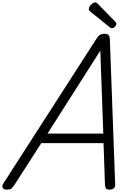

<svg xmlns="http://www.w3.org/2000/svg" viewBox="-60 -1570 1093 1604"><path d="M-4 14Q-30 14 -37.5 -1.5Q-45 -17 -31 -39L747 -1248Q761 -1271 776 -1279.5Q791 -1288 815 -1288Q834 -1288 845.5 -1278.5Q857 -1269 858 -1237L902 -31Q904 -11 892.5 1.5Q881 14 855 14Q833 14 826 5.5Q819 -3 817 -23L805 -374H285L61 -26Q44 0 33 7Q22 14 -4 14ZM337 -454H803L778 -1147ZM875 -1334Q871 -1334 866 -1337Q861 -1340 855 -1344L697 -1471Q687 -1479 684.5 -1484Q682 -1489 682 -1496Q682 -1507 691 -1519.5Q700 -1532 712.5 -1541Q725 -1550 734 -1550Q742 -1550 746.5 -1547Q751 -1544 756 -1539L903 -1389Q909 -1383 910.5 -1378.5Q912 -1374 912 -1370Q912 -1360 900 -1347Q888 -1334 875 -1334Z"/></svg>

Font: Playwrite NL
Style: Regular
Weight: 400
Designer: Veronika Burian, José Scaglione
Foundry: TypeTogether
Version: Version 1.002